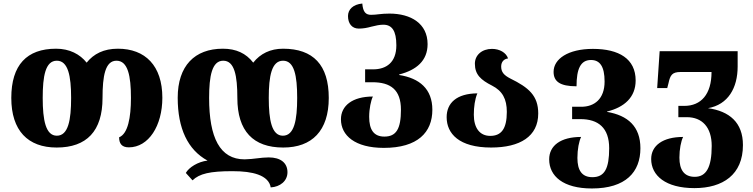

<svg xmlns="http://www.w3.org/2000/svg" viewBox="-20 -826 4265 1088"><path d="M301 10C471 10 561 -83 561 -271C561 -395 576 -482 640 -482C705 -482 722 -396 722 -271C722 -160 705 -68 655 -48C655 -15 668 9 710 9C822 9 900 -113 900 -272C900 -454 803 -550 648 -550C568 -550 511 -521 471 -471C433 -519 374 -550 298 -550C132 -550 44 -458 44 -271C44 -86 138 10 301 10ZM302 -57C239 -57 222 -145 222 -271C222 -394 237 -482 302 -482C366 -482 383 -396 383 -271C383 -146 367 -57 302 -57Z M1514 236C1567 233 1609 200 1609 150C1609 97 1570 66 1503 66C1457 66 1420 76 1366 77C1226 77 1165 -46 1165 -271C1165 -395 1181 -482 1245 -482C1309 -482 1325 -397 1325 -271C1325 -83 1415 10 1585 10C1748 10 1843 -85 1843 -271C1843 -458 1755 -550 1584 -550C1512 -550 1455 -522 1415 -471C1374 -524 1318 -550 1243 -550C1083 -550 987 -453 987 -272C987 -98 1044 23 1156 84C1102 90 1050 123 1033 154L1071 196C1110 158 1170 144 1297 144C1358 144 1406 150 1442 163C1484 178 1509 203 1514 236ZM1583 -57C1520 -57 1503 -145 1503 -271C1503 -395 1519 -482 1584 -482C1648 -482 1664 -397 1664 -271C1664 -147 1648 -57 1583 -57Z M2155 12C2347 12 2430 -76 2430 -204C2430 -322 2357 -383 2242 -401V-404C2340 -429 2403 -482 2403 -576C2403 -693 2308 -749 2187 -749C2136 -749 2116 -742 2083 -742C2053 -742 2037 -757 2033 -806C1980 -801 1952 -772 1952 -735C1952 -693 1974 -664 2013 -664C2038 -664 2060 -668 2085 -675C2110 -681 2130 -686 2152 -686C2201 -686 2226 -652 2226 -569C2226 -472 2169 -433 2094 -433H2049V-360H2090C2193 -360 2252 -318 2252 -204C2252 -95 2225 -52 2158 -52C2098 -52 2072 -91 2072 -164C2072 -210 2082 -257 2093 -279C1977 -279 1912 -227 1912 -150C1912 -58 1992 12 2155 12Z M2763 10C2927 10 3030 -53 3030 -183C3030 -284 2976 -330 2872 -381C2835 -400 2820 -418 2820 -449C2820 -476 2836 -492 2859 -495C2848 -528 2811 -549 2768 -549C2711 -549 2671 -514 2671 -465C2671 -403 2705 -373 2768 -341C2827 -311 2852 -265 2852 -192C2852 -95 2820 -56 2758 -56C2697 -56 2665 -103 2665 -176C2665 -220 2671 -264 2685 -297C2567 -296 2511 -242 2511 -162C2511 -69 2581 10 2763 10Z M3334 242C3526 242 3609 149 3609 14C3609 -110 3537 -172 3420 -192V-194C3518 -218 3582 -275 3582 -370C3582 -493 3487 -549 3340 -549C3199 -549 3117 -492 3117 -419C3117 -365 3152 -337 3247 -337C3247 -436 3270 -486 3329 -486C3379 -486 3406 -450 3406 -364C3406 -265 3348 -221 3274 -221H3222V-151H3269C3370 -151 3432 -102 3432 14C3432 129 3406 178 3337 178C3278 178 3252 140 3252 69C3252 20 3261 -26 3273 -50C3157 -50 3092 -1 3092 77C3092 172 3171 242 3334 242Z M3915 240C4076 240 4190 164 4190 -4C4190 -132 4113 -196 3992 -213C4106 -233 4160 -328 4160 -449V-536H3718L3704 -327H3761L3768 -354C3778 -401 3789 -418 3837 -418H4012C4012 -291 3952 -226 3858 -226H3824V-162H3872C3958 -162 4013 -106 4013 1C4013 122 3982 176 3917 176C3857 176 3830 137 3830 67C3830 20 3839 -26 3851 -50C3736 -50 3670 -1 3670 75C3670 169 3752 240 3915 240Z"/></svg>

Font: Noto Serif Georgian Extra
Style: Regular
Weight: 800
Designer: Monotype Design Team
Foundry: Monotype Imaging Inc.
Version: Version 1.901